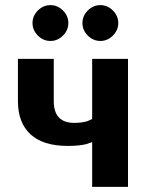

<svg xmlns="http://www.w3.org/2000/svg" viewBox="-20 -730 590 750"><path d="M226 -591Q205 -570 177 -570Q149 -570 128 -591Q107 -612 107 -640Q107 -668 128 -689Q149 -710 177 -710Q205 -710 226 -689Q247 -668 247 -640Q247 -612 226 -591ZM421 -591Q400 -570 372 -570Q344 -570 323 -591Q302 -612 302 -640Q302 -668 323 -689Q344 -710 372 -710Q400 -710 421 -689Q442 -668 442 -640Q442 -612 421 -591ZM340 0V-175Q338 -174 317 -167Q289 -160 245 -160Q148 -160 99 -205.5Q50 -251 50 -335V-500H190V-335Q190 -250 270 -250Q301 -250 322 -257Q338 -264 340 -265V-500H480V0Z"/></svg>

Font: Scada
Style: Bold
Weight: 700
Designer: Jovanny Lemonad
Foundry: Jovanny Lemonad
Version: Version 4.100;PS 004.100;hotconv 1.0.88;makeotf.lib2.5.64775